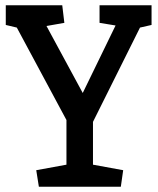

<svg xmlns="http://www.w3.org/2000/svg" viewBox="-20 -711 602 731"><path d="M128 0 118 -63 233 -84V-254L44 -606L2 -616V-691H217L225 -624L157 -612L295 -357L420 -614L359 -624V-691H557V-616L513 -606L334 -247V-84L449 -63L440 0Z"/></svg>

Font: Kreon Light
Style: Regular
Weight: 400
Version: Version 2.002